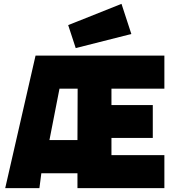

<svg xmlns="http://www.w3.org/2000/svg" viewBox="-20 -974 908 994"><path d="M7 0ZM164 -686H831V-515H557V-430H771V-260H557V-171H831V0H381V-77H194L184 0H7ZM381 -249 382 -515H288L236 -249ZM333 -844 609 -954 660 -798 372 -725Z"/></svg>

Font: Cairo Black
Style: Regular
Weight: 900
Designer: Mohamed Gaber, the designers of Titillium
Foundry: Kief Type Foundry
Version: Version 2.009; ttfautohint (v1.5.33-1714) -l 8 -r 50 -G 200 